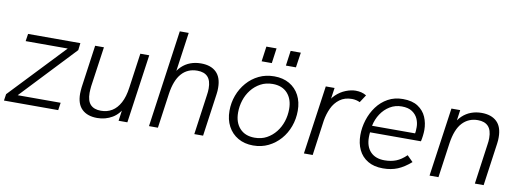

<svg xmlns="http://www.w3.org/2000/svg" viewBox="-57 -1023 3666 1356"><g transform="rotate(10 1775.5 -345.0)"><path d="M4 0 11 -47 395 -452 399 -440H82L90 -493H465L459 -442L76 -36L73 -54H401L393 0Z M673 7Q603 7 564 -30Q525 -67 525 -142Q525 -152 526 -163.5Q527 -175 528 -187L571 -493H634L593 -206Q592 -194 591 -182.5Q590 -171 590 -159Q590 -101 615.5 -74.5Q641 -48 690 -48Q735 -48 769.5 -69Q804 -90 827.5 -133.5Q851 -177 860 -244L895 -493H959L889 0H826L842 -115L858 -113Q830 -51 781 -22Q732 7 673 7Z M1044 0 1142 -697H1206L1161 -378L1145 -380Q1164 -421 1191.5 -447.5Q1219 -474 1254 -487Q1289 -500 1330 -500Q1401 -500 1439.5 -462.5Q1478 -425 1478 -351Q1478 -341 1477.5 -329.5Q1477 -318 1475 -306L1432 0H1369L1409 -287Q1411 -299 1412 -311Q1413 -323 1413 -335Q1413 -391 1388 -418Q1363 -445 1313 -445Q1243 -445 1200 -396Q1157 -347 1143 -249L1108 0Z M1791 7Q1729 7 1682.5 -20Q1636 -47 1610.5 -95Q1585 -143 1585 -206Q1585 -264 1604.5 -316.5Q1624 -369 1660 -410.5Q1696 -452 1745.5 -476Q1795 -500 1856 -500Q1918 -500 1964 -473.5Q2010 -447 2035 -399.5Q2060 -352 2060 -289Q2060 -230 2040.5 -176.5Q2021 -123 1985 -82Q1949 -41 1900 -17Q1851 7 1791 7ZM1792 -49Q1841 -49 1878.5 -69.5Q1916 -90 1943 -124Q1970 -158 1984 -201Q1998 -244 1998 -290Q1998 -361 1960 -403Q1922 -445 1854 -445Q1805 -445 1766.5 -424Q1728 -403 1701 -368.5Q1674 -334 1660.5 -291.5Q1647 -249 1647 -204Q1647 -133 1685.5 -91Q1724 -49 1792 -49ZM1922 -589 1937 -697H2010L1994 -589ZM1748 -589 1763 -697H1836L1821 -589Z M2155 0 2225 -493H2288L2269 -362L2251 -364Q2266 -409 2298 -439.5Q2330 -470 2368 -485Q2406 -500 2439 -500Q2460 -500 2479 -495.5Q2498 -491 2516 -480L2480 -425Q2469 -431 2453.5 -434.5Q2438 -438 2423 -438Q2371 -438 2335.5 -411.5Q2300 -385 2280.5 -343Q2261 -301 2253 -253L2218 0Z M2722 7Q2657 7 2613 -19.5Q2569 -46 2547 -92Q2525 -138 2525 -197Q2525 -252 2542 -306Q2559 -360 2591.5 -404Q2624 -448 2671 -474Q2718 -500 2778 -500Q2845 -500 2886 -473Q2927 -446 2945.5 -403Q2964 -360 2964 -310Q2964 -291 2961 -267.5Q2958 -244 2954 -228H2589Q2588 -218 2587.5 -210Q2587 -202 2587 -193Q2587 -125 2623 -88Q2659 -51 2723 -51Q2770 -51 2806.5 -65.5Q2843 -80 2879 -115L2921 -73Q2873 -31 2827 -12Q2781 7 2722 7ZM2902 -263Q2905 -279 2906 -292Q2907 -305 2907 -321Q2907 -352 2894.5 -380.5Q2882 -409 2854 -428Q2826 -447 2779 -447Q2732 -447 2694 -424Q2656 -401 2630.5 -362.5Q2605 -324 2595 -276H2922Z M3056 0 3126 -493H3189L3173 -378L3157 -380Q3176 -421 3204 -447.5Q3232 -474 3267 -487Q3302 -500 3342 -500Q3412 -500 3451 -463Q3490 -426 3490 -351Q3490 -341 3489.5 -329.5Q3489 -318 3487 -306L3444 0H3381L3421 -287Q3423 -299 3424 -310.5Q3425 -322 3425 -334Q3425 -391 3399.5 -418Q3374 -445 3325 -445Q3258 -445 3214 -398Q3170 -351 3155 -249L3120 0Z"/></g></svg>

Font: Hanken Grotesk Light
Style: Italic
Weight: 300
Italic angle: -8°
Designer: Alfredo Marco Pradil
Foundry: Hanken Design Co.
Version: Version 3.013